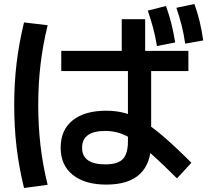

<svg xmlns="http://www.w3.org/2000/svg" viewBox="-20 -875 1040 959"><path d="M511 47Q404 47 343.5 -1.5Q283 -50 283 -137Q283 -226 343 -274Q403 -322 511 -322Q560 -322 603 -310.5Q646 -299 693.5 -270Q741 -241 799.5 -190.5Q858 -140 936 -62L864 16Q792 -56 740.5 -102Q689 -148 649.5 -174Q610 -200 576.5 -210.5Q543 -221 506 -221Q390 -221 390 -137Q390 -54 506 -54Q568 -54 593.5 -80.5Q619 -107 619 -169V-571H588V-779H705V-571H735V-163Q735 -59 679 -6Q623 47 511 47ZM100 64Q75 -38 63 -138Q51 -238 51 -350Q51 -461 63 -560.5Q75 -660 100 -763L218 -749Q194 -651 182.5 -553.5Q171 -456 171 -350Q171 -244 182.5 -146Q194 -48 218 48ZM286 -520V-621H921V-520ZM764 -645Q756 -694 744.5 -736.5Q733 -779 718 -822L809 -845Q825 -801 836 -757Q847 -713 855 -663ZM905 -657Q898 -706 887 -749Q876 -792 861 -836L951 -855Q967 -811 977.5 -767Q988 -723 995 -673Z"/></svg>

Font: M PLUS 1 Code SemiBold
Style: Regular
Weight: 600
Designer: Coji Morishita
Foundry: UNDERFOREST DESIGN
Version: Version 1.005